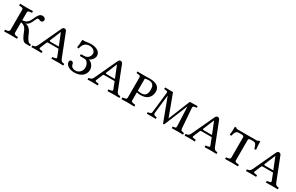

<svg xmlns="http://www.w3.org/2000/svg" viewBox="161 -1623 4297 2785"><g transform="rotate(30 2309.0 -231.0)"><path d="M179 -235C254 -225 273 -167 294 -113C311 -72 340 -1 390 0L463 1L465 -1V-20C465 -27 458 -28 454 -28H446C409 -28 369 -119 354 -157C333 -206 294 -252 240 -252C291 -261 317 -316 333 -354C343 -377 356 -404 367 -404C375 -404 384 -403 390 -400C397 -396 409 -391 419 -391C440 -391 457 -409 457 -429C457 -454 439 -474 401 -474C353 -474 328 -419 308 -374C286 -325 258 -270 179 -270V-400C179 -420 190 -428 221 -431L242 -433C246 -433 248 -435 248 -438V-460L247 -462C247 -462 170 -460 143 -460C112 -460 33 -462 33 -462L32 -460V-437C32 -434 35 -433 39 -433L59 -431C90 -428 102 -422 102 -400V-67C102 -48 92 -32 59 -29L39 -27C35 -27 32 -25 32 -21V0L34 2C34 2 112 0 140 0C171 0 247 2 247 2L248 0V-21C248 -25 245 -27 242 -27L221 -29C189 -32 179 -45 179 -67Z M648 -164C650 -171 657 -175 670 -175H841L886 -59C887 -55 888 -51 888 -48C888 -35 871 -32 848 -29L830 -27C826 -27 823 -24 823 -21V0L825 2C825 2 909 0 937 0C967 0 1020 2 1020 2L1023 0V-21C1023 -24 1022 -26 1015 -27C982 -30 970 -36 953 -76L807 -449C800 -466 788 -474 767 -474C758 -474 742 -464 735 -448L559 -70C542 -34 520 -30 495 -27C492 -27 489 -24 489 -21V0L491 2C491 2 536 0 556 0C575 0 658 2 658 2L660 0V-21C660 -24 657 -27 654 -27L641 -28C616 -30 600 -33 600 -46C600 -49 602 -54 604 -59ZM829 -204H693C673 -204 673 -213 673 -218L749 -401H750Z M1214 -22C1163 -22 1135 -47 1130 -81C1126 -114 1103 -118 1092 -118C1074 -118 1062 -103 1062 -89C1062 -35 1117 10 1208 10C1353 10 1391 -80 1391 -135C1391 -218 1323 -257 1297 -260C1338 -271 1377 -322 1377 -361C1377 -447 1285 -470 1222 -470C1147 -470 1175 -459 1076 -459C1075 -409 1071 -370 1065 -328L1092 -323C1106 -391 1137 -438 1216 -438C1255 -438 1311 -413 1311 -359C1311 -333 1289 -270 1214 -270H1174C1167 -270 1159 -264 1159 -254C1159 -245 1165 -238 1174 -238H1238C1288 -238 1316 -179 1316 -133C1316 -52 1247 -22 1214 -22Z M1588 -164C1590 -171 1597 -175 1610 -175H1781L1826 -59C1827 -55 1828 -51 1828 -48C1828 -35 1811 -32 1788 -29L1770 -27C1766 -27 1763 -24 1763 -21V0L1765 2C1765 2 1849 0 1877 0C1907 0 1960 2 1960 2L1963 0V-21C1963 -24 1962 -26 1955 -27C1922 -30 1910 -36 1893 -76L1747 -449C1740 -466 1728 -474 1707 -474C1698 -474 1682 -464 1675 -448L1499 -70C1482 -34 1460 -30 1435 -27C1432 -27 1429 -24 1429 -21V0L1431 2C1431 2 1476 0 1496 0C1515 0 1598 2 1598 2L1600 0V-21C1600 -24 1597 -27 1594 -27L1581 -28C1556 -30 1540 -33 1540 -46C1540 -49 1542 -54 1544 -59ZM1769 -204H1633C1613 -204 1613 -213 1613 -218L1689 -401H1690Z M2142 -426C2157 -430 2188 -434 2202 -434C2257 -434 2298 -414 2298 -328C2298 -251 2267 -215 2207 -215C2187 -215 2162 -216 2142 -224ZM2066 -62C2066 -43 2055 -34 2024 -30L2003 -27C1999 -26 1997 -25 1997 -21V0L1998 2C1998 2 2073 0 2101 0C2132 0 2212 2 2212 2L2213 0V-21C2213 -25 2210 -26 2206 -27L2186 -30C2154 -35 2142 -40 2142 -62V-197C2160 -189 2180 -187 2205 -187C2347 -187 2376 -280 2376 -340C2376 -392 2350 -462 2208 -462C2171 -462 2131 -460 2103 -460C2074 -460 2015 -462 2000 -462L1998 -461V-439C1998 -437 1999 -434 2005 -434C2052 -431 2066 -429 2066 -398Z M2878 -382H2880L2894 -61C2895 -40 2890 -31 2868 -29L2847 -27C2843 -27 2840 -25 2840 -21V0L2842 2C2842 2 2912 0 2940 0C2970 0 3027 2 3027 2L3029 0V-21C3029 -25 3024 -27 3020 -27C2986 -31 2973 -35 2970 -69L2946 -385C2943 -425 2948 -430 2998 -434C3004 -434 3006 -436 3006 -442V-460L3004 -462L2876 -460L2729 -97L2594 -460L2463 -462L2461 -459V-438C2461 -436 2463 -434 2469 -434C2508 -431 2521 -429 2521 -410L2483 -74C2479 -34 2468 -30 2430 -27C2426 -27 2422 -25 2422 -21V0L2423 2C2423 2 2466 0 2494 0C2524 0 2571 2 2571 2L2572 0V-21C2572 -25 2568 -27 2565 -27C2525 -30 2517 -39 2517 -69L2552 -375H2554L2696 4C2698 9 2703 12 2708 12C2712 12 2717 9 2719 4Z M3214 -164C3216 -171 3223 -175 3236 -175H3407L3452 -59C3453 -55 3454 -51 3454 -48C3454 -35 3437 -32 3414 -29L3396 -27C3392 -27 3389 -24 3389 -21V0L3391 2C3391 2 3475 0 3503 0C3533 0 3586 2 3586 2L3589 0V-21C3589 -24 3588 -26 3581 -27C3548 -30 3536 -36 3519 -76L3373 -449C3366 -466 3354 -474 3333 -474C3324 -474 3308 -464 3301 -448L3125 -70C3108 -34 3086 -30 3061 -27C3058 -27 3055 -24 3055 -21V0L3057 2C3057 2 3102 0 3122 0C3141 0 3224 2 3224 2L3226 0V-21C3226 -24 3223 -27 3220 -27L3207 -28C3182 -30 3166 -33 3166 -46C3166 -49 3168 -54 3170 -59ZM3395 -204H3259C3239 -204 3239 -213 3239 -218L3315 -401H3316Z M3953 -426C3996 -426 4009 -406 4029 -334L4056 -337C4049 -385 4048 -430 4048 -474H4023C4021 -468 4012 -460 3996 -460H3675C3659 -460 3650 -468 3648 -474H3623C3623 -430 3623 -384 3615 -337L3642 -334C3662 -406 3674 -426 3719 -426H3764C3793 -426 3802 -417 3802 -395V-61C3802 -41 3789 -32 3759 -29L3739 -27C3735 -27 3733 -24 3733 -21V0L3734 2C3734 2 3811 0 3839 0C3869 0 3947 2 3947 2L3949 0V-21C3949 -24 3945 -27 3942 -27L3922 -29C3891 -32 3879 -39 3879 -61V-394C3879 -417 3888 -426 3916 -426Z M4241 -164C4243 -171 4250 -175 4263 -175H4434L4479 -59C4480 -55 4481 -51 4481 -48C4481 -35 4464 -32 4441 -29L4423 -27C4419 -27 4416 -24 4416 -21V0L4418 2C4418 2 4502 0 4530 0C4560 0 4613 2 4613 2L4616 0V-21C4616 -24 4615 -26 4608 -27C4575 -30 4563 -36 4546 -76L4400 -449C4393 -466 4381 -474 4360 -474C4351 -474 4335 -464 4328 -448L4152 -70C4135 -34 4113 -30 4088 -27C4085 -27 4082 -24 4082 -21V0L4084 2C4084 2 4129 0 4149 0C4168 0 4251 2 4251 2L4253 0V-21C4253 -24 4250 -27 4247 -27L4234 -28C4209 -30 4193 -33 4193 -46C4193 -49 4195 -54 4197 -59ZM4422 -204H4286C4266 -204 4266 -213 4266 -218L4342 -401H4343Z"/></g></svg>

Font: Linux Libertine O C
Style: Regular
Weight: 400
Designer: Philipp H. Poll
Foundry: Philipp H. Poll
Version: Version 4.0.3